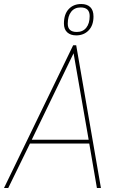

<svg xmlns="http://www.w3.org/2000/svg" viewBox="-46 -935 584 955"><path d="M-26 0 318 -710H333L456 0H436L398 -221H103L-5 0ZM112 -240H395L320 -670ZM333 -759Q305 -759 288.5 -774Q272 -789 272 -818Q272 -864 295.5 -889.5Q319 -915 358 -915Q387 -915 403 -899.5Q419 -884 419 -853Q419 -809 395 -784Q371 -759 333 -759ZM336 -776Q366 -776 383 -797Q400 -818 400 -855Q400 -898 355 -898Q325 -898 308 -876.5Q291 -855 291 -817Q291 -776 336 -776Z"/></svg>

Font: Georama ExtraCondensed Thin Thin
Style: Italic
Weight: 250
Italic angle: -9°
Version: Version 1.001